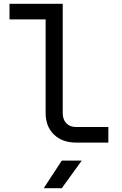

<svg xmlns="http://www.w3.org/2000/svg" viewBox="-20 -750 640 1010"><path d="M380 0Q307 0 263.5 -42.5Q220 -85 220 -155V-648H30V-730H310V-155Q310 -121 329 -101.5Q348 -82 380 -82H550V0ZM210 240 305 95H410L305 240Z"/></svg>

Font: JetBrainsMonoNL NFM
Style: Regular
Weight: 400
Monospace: yes
Designer: Philipp Nurullin, Konstantin Bulenkov
Foundry: JetBrains
Version: Version 2.304; ttfautohint (v1.8.4.7-5d5b);Nerd Fonts 3.3.0